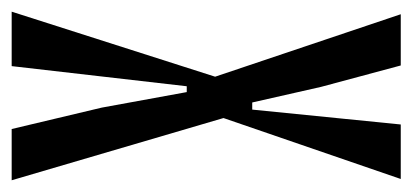

<svg xmlns="http://www.w3.org/2000/svg" viewBox="-209 -498 707 329"><g transform="rotate(90 144.5 -333.5)"><path d="M127.8 -300 93.3 0H0L128.9 -403.3ZM164.4 -154.4 137.8 -300H127.8L4.4 -666.7H92.2L128.9 -530L155.6 -412.2H167.8L288.9 0H201.1ZM167.8 -412.2 193.3 -666.7H286.7L163.3 -307.8Z"/></g></svg>

Font: Le Murmure
Style: Regular
Weight: 600
Width: 2
Designer: Jeremy Landes, Alexander Slobzheninov (Cyrillic)
Foundry: Velvetyne Type Foundry
Version: Version 1.0